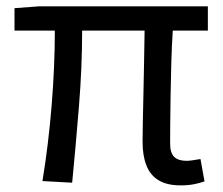

<svg xmlns="http://www.w3.org/2000/svg" viewBox="-20 -563 694 597"><path d="M541.6 13.4Q499.2 13.4 473.2 -2.4Q447.2 -18.1 435.3 -48.5Q423.3 -78.8 423.3 -122.3Q423.3 -143.5 424.1 -182.9Q425 -222.3 426 -271.7Q427 -321 428 -372.2Q429 -423.4 429.6 -467.8H235.4Q235.4 -353.2 225.4 -231.1Q215.4 -108.9 204.4 5.1L112 0Q130.9 -115.2 140.7 -236.7Q150.5 -358.1 150.5 -467.8H25.1V-537.6L102.6 -543.4H626.3V-467.8H517.2Q514.2 -421.4 512.7 -368.6Q511.2 -315.8 510.4 -265.5Q509.6 -215.2 509.3 -175.7Q509 -136.3 509 -116.3Q509 -87.6 521.7 -75.2Q534.4 -62.9 560 -62.9Q572.2 -62.9 603.4 -68.5L615.9 0.9Q602.3 6 583.8 9.7Q565.2 13.4 541.6 13.4Z"/></svg>

Font: Noto Sans HK Thin
Style: Regular
Weight: 100
Designer: Ryoko NISHIZUKA 西塚涼子 (kana, bopomofo & ideographs); Paul D. Hunt (Latin, Greek & Cyrillic); Sandoll Communications 산돌커뮤니
Foundry: Adobe
Version: Version 2.004-H2;hotconv 1.0.118;makeotfexe 2.5.65603